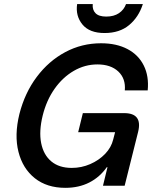

<svg xmlns="http://www.w3.org/2000/svg" viewBox="-20 -893 748 923"><path d="M294.2 10Q205.8 10 147.5 -36.2Q89.2 -82.5 68.8 -162.9Q48.3 -243.3 73.3 -345Q99.2 -446.7 156.7 -523.3Q214.2 -600 293.8 -642.5Q373.3 -685 465.8 -685Q540 -685 592.9 -657.1Q645.8 -629.2 671.2 -577.9Q696.7 -526.7 690 -458.3H580Q585 -515 548.8 -549.2Q512.5 -583.3 448.3 -583.3Q388.3 -583.3 335 -552.5Q281.7 -521.7 242.5 -466.3Q203.3 -410.8 185 -336.7Q166.7 -261.7 177.9 -205Q189.2 -148.3 226.7 -117.1Q264.2 -85.8 325 -85.8Q371.7 -85.8 413.8 -104.2Q455.8 -122.5 485.4 -153.3Q515 -184.2 524.2 -222.5L533.3 -257.5H355.8L378.3 -349.2H576.7Q665.8 -349.2 644.2 -260L579.2 0H475L496.7 -89.2H493.3Q460 -41.7 409.6 -15.8Q359.2 10 294.2 10ZM482.5 -734.2Q410 -734.2 376.2 -775.4Q342.5 -816.7 350.8 -873.3H425.8Q423.3 -845.8 439.2 -829.6Q455 -813.3 490.8 -813.3Q527.5 -813.3 551.7 -829.6Q575.8 -845.8 585.8 -873.3H666.7Q646.7 -810.8 600.8 -772.5Q555 -734.2 482.5 -734.2Z"/></svg>

Font: Funnel Sans Medium
Style: Italic
Weight: 500
Italic angle: -14.036°
Version: Version 1.000; Beta; Release 5; Build 24; ttfautohint (v1.8.